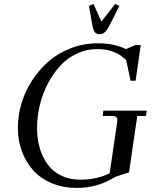

<svg xmlns="http://www.w3.org/2000/svg" viewBox="-20 -926 772 954"><path d="M68.8 -291Q68.8 -351.1 86.4 -411.1Q104 -471.2 138.7 -524.9Q173.3 -578.6 220.7 -620.4Q268.1 -662.1 332.3 -686.5Q396.5 -710.9 467.8 -710.9Q546.9 -710.9 606 -682.1L652.8 -702.1H679.2L653.8 -524.9H628.9L606.9 -627Q553.2 -682.1 464.8 -682.1Q409.2 -682.1 360.1 -658.7Q311 -635.3 275.9 -595.7Q240.7 -556.2 215.1 -505.4Q189.5 -454.6 176.8 -399.2Q164.1 -343.8 164.1 -289.1Q164.1 -236.8 177.2 -191.2Q190.4 -145.5 216.3 -109.9Q242.2 -74.2 283.7 -53.7Q325.2 -33.2 377.9 -33.2Q460 -33.2 524.9 -64.9L561 -310.1Q563 -323.7 563 -329.1Q563 -341.8 556.2 -345.9Q549.3 -350.1 530.8 -350.1H490.2L493.2 -376H709L705.1 -350.1H662.1L621.1 -69.8L551.8 -46.9Q464.8 7.8 362.8 7.8Q294.4 7.8 238.3 -15.4Q182.1 -38.6 145.5 -79.1Q108.9 -119.6 88.9 -173.8Q68.8 -228 68.8 -291ZM421.9 -897 444.8 -905.8 483.9 -818.8 551.8 -905.8 573.2 -897 526.9 -805.2Q513.2 -777.8 501.5 -766.8Q489.7 -755.9 474.1 -755.9Q458.5 -755.9 450.4 -766.8Q442.4 -777.8 438 -805.2Z"/></svg>

Font: Dihjauti S
Style: Bold Italic
Weight: 700
Italic angle: -9°
Designer: T. Christopher White
Version: Version 3.0.0